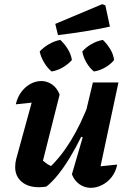

<svg xmlns="http://www.w3.org/2000/svg" viewBox="-20 -896 621 924"><path d="M267 -441 184 -112 173 -136Q188 -120 205 -108.5Q222 -97 240 -92L214 -86Q271 -138 320.5 -218.5Q370 -299 412 -410L425 -359Q400 -297 372 -240Q344 -183 315 -135.5Q286 -88 257.5 -53Q229 -18 203 2Q184 5 167 5Q115 5 84 -21.5Q53 -48 53 -92Q53 -112 58 -131L150 -466L216 -410Q171 -406 132 -402Q93 -398 56 -394Q64 -429 83 -454Q102 -479 127 -492.5Q152 -506 179 -506Q206 -506 230 -490Q254 -474 267 -441ZM326 -57 378 -235 365 -240 427 -499H550L450 -31L425 -92Q457 -95 485.5 -98Q514 -101 544 -104Q537 -69 517.5 -44Q498 -19 471 -5.5Q444 8 417 8Q388 8 363.5 -8.5Q339 -25 326 -57ZM259 -727 246 -781 472 -876 487 -870 509 -768Q450 -755 388 -745Q326 -735 259 -727ZM228 -552Q207 -570 192 -595.5Q177 -621 171 -648Q190 -669 216.5 -684Q243 -699 270 -704Q291 -685 306.5 -659.5Q322 -634 326 -607Q307 -586 281 -571Q255 -556 228 -552ZM432 -552Q411 -569 396 -595Q381 -621 376 -648Q394 -669 420.5 -684Q447 -699 475 -704Q495 -685 510.5 -659.5Q526 -634 529 -607Q512 -586 485.5 -571Q459 -556 432 -552Z"/></svg>

Font: Piazzolla Thin ExtraBold
Style: Italic
Weight: 800
Italic angle: -11.3°
Version: Version 2.005